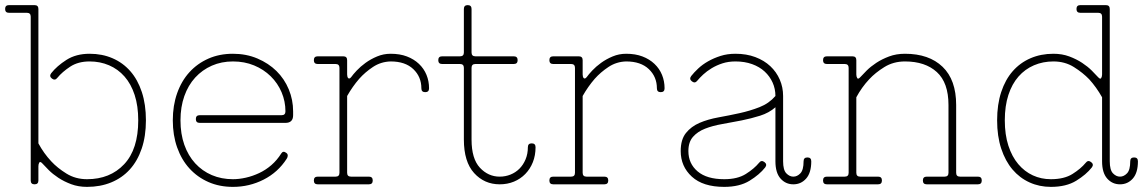

<svg xmlns="http://www.w3.org/2000/svg" viewBox="-24 -720 4486 750"><path d="M126 -160Q147 -121 176 -90Q200 -64 235.5 -42Q271 -20 316 -20Q406 -20 461 -78.5Q516 -137 516 -250Q516 -306 502 -349Q488 -392 462.5 -421Q437 -450 402 -465Q367 -480 326 -480Q281 -480 250 -459.5Q219 -439 200 -416Q191 -404 179 -413Q167 -422 176 -434Q198 -462 235.5 -486Q273 -510 326 -510Q375 -510 415.5 -492.5Q456 -475 485 -442Q514 -409 530 -360.5Q546 -312 546 -250Q546 -188 529.5 -139.5Q513 -91 483 -58Q453 -25 410.5 -7.5Q368 10 316 10Q282 10 254 -0.5Q226 -11 204 -25.5Q182 -40 166.5 -55.5Q151 -71 142 -81Q133 -91 129.5 -85Q126 -79 126 -71V-15Q126 0 111 0Q96 0 96 -15V-655Q96 -670 81 -670H11Q-4 -670 -4 -685Q-4 -700 11 -700H111Q126 -700 126 -685Z M886 10Q833 10 790 -9Q747 -28 716 -62Q685 -96 668 -144Q651 -192 651 -250Q651 -308 668 -356Q685 -404 716 -438Q747 -472 790 -491Q833 -510 886 -510Q938 -510 981.5 -491.5Q1025 -473 1056 -442.5Q1087 -412 1104 -371Q1121 -330 1121 -285V-270Q1121 -240 1091 -240H756Q741 -240 741 -255Q741 -270 756 -270H1076Q1091 -270 1091 -285Q1091 -324 1076 -359.5Q1061 -395 1033.5 -422Q1006 -449 968.5 -464.5Q931 -480 886 -480Q841 -480 803.5 -463.5Q766 -447 738.5 -417Q711 -387 696 -344.5Q681 -302 681 -250Q681 -197 696 -154.5Q711 -112 738.5 -82Q766 -52 803.5 -36Q841 -20 886 -20Q910 -20 936.5 -26Q963 -32 988.5 -44Q1014 -56 1036 -75Q1058 -94 1075 -121Q1082 -132 1094 -123Q1100 -119 1100 -112.5Q1100 -106 1096 -100Q1062 -47 1006 -18.5Q950 10 886 10Z M1332 -45Q1332 -30 1347 -30H1417Q1432 -30 1432 -15Q1432 0 1417 0H1217Q1202 0 1202 -15Q1202 -30 1217 -30H1287Q1302 -30 1302 -45V-455Q1302 -470 1287 -470H1217Q1202 -470 1202 -485Q1202 -500 1217 -500H1317Q1332 -500 1332 -485V-429Q1332 -425 1333 -421Q1334 -417 1336 -415Q1338 -413 1341 -413.5Q1344 -414 1348 -419Q1355 -429 1369.5 -444.5Q1384 -460 1404 -474.5Q1424 -489 1449 -499.5Q1474 -510 1502 -510Q1538 -510 1565.5 -499.5Q1593 -489 1612.5 -470.5Q1632 -452 1642 -427.5Q1652 -403 1652 -375Q1652 -360 1637 -360Q1622 -360 1622 -375Q1622 -420 1590.5 -450Q1559 -480 1502 -480Q1464 -479 1433 -458.5Q1402 -438 1379 -412Q1353 -382 1332 -345Z M1788 -685Q1788 -700 1803 -700Q1818 -700 1818 -685V-515Q1818 -500 1833 -500H1983Q1998 -500 1998 -485Q1998 -470 1983 -470H1833Q1818 -470 1818 -455V-175Q1818 -100 1850.5 -65Q1883 -30 1928 -30Q1950 -30 1970 -38Q1990 -46 2005 -61Q2020 -76 2029 -97.5Q2038 -119 2038 -145Q2038 -160 2053 -160Q2068 -160 2068 -145Q2068 -113 2057.5 -86.5Q2047 -60 2028 -40.5Q2009 -21 1983.5 -10.5Q1958 0 1928 0Q1868 0 1828 -44Q1788 -88 1788 -175V-455Q1788 -470 1773 -470H1703Q1688 -470 1688 -485Q1688 -500 1703 -500H1773Q1788 -500 1788 -515Z M2252 -45Q2252 -30 2267 -30H2337Q2352 -30 2352 -15Q2352 0 2337 0H2137Q2122 0 2122 -15Q2122 -30 2137 -30H2207Q2222 -30 2222 -45V-455Q2222 -470 2207 -470H2137Q2122 -470 2122 -485Q2122 -500 2137 -500H2237Q2252 -500 2252 -485V-429Q2252 -425 2253 -421Q2254 -417 2256 -415Q2258 -413 2261 -413.5Q2264 -414 2268 -419Q2275 -429 2289.5 -444.5Q2304 -460 2324 -474.5Q2344 -489 2369 -499.5Q2394 -510 2422 -510Q2458 -510 2485.5 -499.5Q2513 -489 2532.5 -470.5Q2552 -452 2562 -427.5Q2572 -403 2572 -375Q2572 -360 2557 -360Q2542 -360 2542 -375Q2542 -420 2510.5 -450Q2479 -480 2422 -480Q2384 -479 2353 -458.5Q2322 -438 2299 -412Q2273 -382 2252 -345Z M2805 -20Q2857 -20 2889.5 -40.5Q2922 -61 2941 -84Q2950 -96 2962 -87Q2974 -78 2965 -66Q2943 -38 2904 -14Q2865 10 2805 10Q2722 10 2678.5 -30Q2635 -70 2635 -130Q2635 -175 2655.5 -200.5Q2676 -226 2708.5 -240Q2741 -254 2782.5 -261.5Q2824 -269 2865 -278Q2906 -287 2943 -301.5Q2980 -316 3005 -345Q3005 -373 2994 -397.5Q2983 -422 2963 -440.5Q2943 -459 2914 -469.5Q2885 -480 2849 -480Q2821 -480 2798 -472.5Q2775 -465 2756 -453.5Q2737 -442 2723 -429Q2709 -416 2700 -405Q2691 -393 2679 -402Q2667 -411 2676 -423Q2687 -437 2703.5 -452.5Q2720 -468 2742 -480.5Q2764 -493 2790.5 -501.5Q2817 -510 2849 -510Q2892 -510 2926.5 -497Q2961 -484 2985 -461.5Q3009 -439 3022 -409Q3035 -379 3035 -345V-90Q3035 -56 3047.5 -43Q3060 -30 3075 -30Q3090 -30 3102.5 -43Q3115 -56 3115 -90Q3115 -105 3130 -105Q3145 -105 3145 -90Q3145 -45 3125 -22.5Q3105 0 3075 0Q3045 0 3025 -22.5Q3005 -45 3005 -90V-301Q2980 -279 2945 -268Q2910 -257 2872.5 -249.5Q2835 -242 2797.5 -235.5Q2760 -229 2730.5 -217.5Q2701 -206 2683 -185.5Q2665 -165 2665 -130Q2665 -81 2701 -50.5Q2737 -20 2805 -20Z M3321 -429Q3321 -421 3324.5 -415Q3328 -409 3337 -419Q3346 -429 3361.5 -444.5Q3377 -460 3399 -474.5Q3421 -489 3449 -499.5Q3477 -510 3511 -510Q3605 -510 3658 -459Q3711 -408 3711 -310V-45Q3711 -30 3726 -30H3796Q3811 -30 3811 -15Q3811 0 3796 0H3596Q3581 0 3581 -15Q3581 -30 3596 -30H3666Q3681 -30 3681 -45V-310Q3681 -397 3635.5 -438.5Q3590 -480 3511 -480Q3466 -480 3430.5 -458Q3395 -436 3371 -410Q3342 -379 3321 -340V-45Q3321 -30 3336 -30H3406Q3421 -30 3421 -15Q3421 0 3406 0H3206Q3191 0 3191 -15Q3191 -30 3206 -30H3276Q3291 -30 3291 -45V-455Q3291 -470 3276 -470H3206Q3191 -470 3191 -485Q3191 -500 3206 -500H3306Q3321 -500 3321 -485Z M4281 -655Q4281 -670 4266 -670H4196Q4181 -670 4181 -685Q4181 -700 4196 -700H4296Q4311 -700 4311 -685V-90Q4311 -56 4323.5 -43Q4336 -30 4351 -30Q4366 -30 4378.5 -43Q4391 -56 4391 -90Q4391 -105 4406 -105Q4421 -105 4421 -90Q4421 -45 4401 -22.5Q4381 0 4351 0Q4321 0 4301 -22.5Q4281 -45 4281 -90V-340Q4259 -379 4231 -410Q4206 -436 4171 -458Q4136 -480 4091 -480Q4050 -480 4015 -465Q3980 -450 3954.5 -421Q3929 -392 3915 -349Q3901 -306 3901 -250Q3901 -194 3915 -151Q3929 -108 3953.5 -79Q3978 -50 4010.5 -35Q4043 -20 4081 -20Q4133 -20 4165.5 -40.5Q4198 -61 4217 -84Q4226 -96 4238 -87Q4250 -78 4241 -66Q4219 -38 4180 -14Q4141 10 4081 10Q4036 10 3997.5 -7.5Q3959 -25 3931 -58Q3903 -91 3887 -139.5Q3871 -188 3871 -250Q3871 -312 3887 -360.5Q3903 -409 3932 -442Q3961 -475 4001.5 -492.5Q4042 -510 4091 -510Q4125 -510 4153 -499.5Q4181 -489 4203 -474.5Q4225 -460 4240.5 -444.5Q4256 -429 4265 -419Q4274 -409 4277.5 -415Q4281 -421 4281 -429Z"/></svg>

Font: Nixie One
Style: Regular
Weight: 400
Designer: Jovanny Lemonad
Foundry: Jovanny Lemonad
Version: Version 1.000 2011 initial release